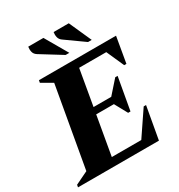

<svg xmlns="http://www.w3.org/2000/svg" viewBox="-229 -995 1052 1128"><g transform="rotate(-30 297.0 -431.0)"><path d="M-30 0 -27 -16 60 -58 156 -602 83 -644 86 -660H609L579 -486H564L511 -605H327L285 -363H405L483 -451H499L460 -232H444L397 -318H277L231 -55H431L542 -219H558L519 0ZM448 -710 323 -799Q307 -810 303 -827Q299 -844 302 -862H405L473 -710ZM296 -710 152 -799Q135 -810 131 -827Q127 -844 130 -862H233L321 -710Z"/></g></svg>

Font: Spectral SC ExtraBold
Style: Italic
Weight: 800
Italic angle: -10°
Designer: Jean-Baptiste Levee
Foundry: Production Type
Version: Version 2.001